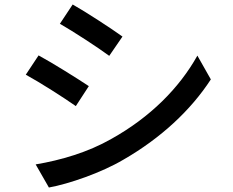

<svg xmlns="http://www.w3.org/2000/svg" viewBox="-20 -799 1040 856"><path d="M304 -779 247 -693C308 -658 417 -587 467 -550L526 -636C479 -670 366 -744 304 -779ZM152 -552 95 -466C159 -431 264 -364 318 -326L376 -415C328 -447 215 -518 152 -552ZM139 -66 198 37C287 21 432 -29 530 -87C697 -183 831 -308 920 -445L860 -551C779 -406 649 -276 477 -180C372 -120 252 -85 139 -66Z"/></svg>

Font: Spoqa Han Sans Neo Medium
Style: Regular
Weight: 500
Designer: [Spoqa Han Sans Neo] Dong-huui Kim ___ Younghwa Kang ___ Yujin Lee ___ [Noto Sans] Ryoko NISHIZUKA ____ (kana & ideograp
Foundry: Spoqa (http://www.spoqa-han-sans.com)
Version: Version 1.100;hotconv 1.0.109;makeotfexe 2.5.65596